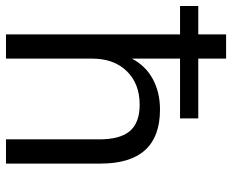

<svg xmlns="http://www.w3.org/2000/svg" viewBox="-104 -689 776 642"><g transform="rotate(90 284.0 -368.0)"><path d="M510 -316V0H429V-312Q429 -382 401 -414.5Q373 -447 313 -447Q243 -447 201 -404Q159 -361 159 -288V0H78V-582H-17V-643H78V-736H159V-643H359V-582H159V-421Q183 -467 227.5 -491Q272 -515 329 -515Q510 -515 510 -316Z"/></g></svg>

Font: Muli
Style: Regular
Weight: 400
Designer: Vernon Adams
Foundry: Vernon Adams
Version: Version 2.000